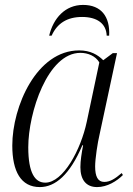

<svg xmlns="http://www.w3.org/2000/svg" viewBox="-20 -751 539 781"><path d="M180 -606H190C213 -657 254 -682 314 -682C374 -682 412 -656 414 -606H424C428 -683 392 -731 318 -731C245 -731 197 -677 180 -606ZM142 10C205 10 264 -40 315 -160H318C312 -128 307 -97 307 -71C307 -20 330 10 375 10C416 10 455 -14 480 -39L475 -47C448 -24 428 -11 404 -11C378 -11 367 -33 367 -74C367 -105 377 -171 385 -204L456 -535H439L400 -506C378 -528 348 -546 302 -546C129 -546 30 -318 30 -159C30 -54 65 10 142 10ZM164 -8C123 -8 95 -46 95 -152C95 -293 174 -536 307 -536C338 -536 369 -523 384 -497L333 -256C309 -142 237 -8 164 -8Z"/></svg>

Font: Noto Serif Display SemiCondensed Light
Style: Italic
Weight: 300
Width: 4
Italic angle: -12°
Designer: Monotype Design Team
Foundry: Monotype Imaging Inc.
Version: Version 2.009